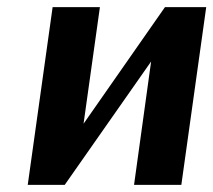

<svg xmlns="http://www.w3.org/2000/svg" viewBox="-20 -520 600 540"><path d="M444 -500H560L490 0H357L405 -347L162 0H58L128 -500H261L215 -172Z"/></svg>

Font: Arsenal
Style: Bold Italic
Weight: 700
Italic angle: -9°
Designer: Andrij Shevchenko
Foundry: Stairsfor.com
Version: Version 1.000